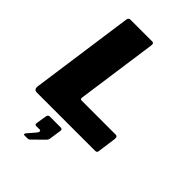

<svg xmlns="http://www.w3.org/2000/svg" viewBox="-283 -853 1210 1210"><g transform="rotate(45 321.5 -248.0)"><path d="M116 -722Q119 -742 134 -742H330Q347 -742 342 -715L267 -181Q264 -164 278 -164H582Q600 -164 597 -139L580 -16Q579 -6 574 -3Q569 0 557 0H43Q16 0 19 -31L116 -722ZM177 246Q172 246 171.5 241Q171 236 176 230L221 178Q230 167 229 159.5Q228 152 220 152H190Q182 152 179.5 148Q177 144 179 132L189 68Q192 49 207 49H303Q320 49 319 63L307 145Q305 158 295 168L235 227Q228 234 222 240Q216 246 205 246H177Z"/></g></svg>

Font: Libre Franklin Thin Black
Style: Italic
Weight: 900
Italic angle: -8°
Version: Version 2.000